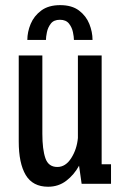

<svg xmlns="http://www.w3.org/2000/svg" viewBox="-20 -716 490 748"><path d="M167.5 11.5Q107.5 11.5 80.2 -34.2Q53 -80 53 -164.5V-500H145V-195Q145 -134 156.8 -99.8Q168.5 -65.5 203.5 -65.5Q235.5 -65.5 257.5 -100Q279.5 -134.5 283.5 -178.5V-500H376V-76H412.5V0H298L288 -70.5Q269 -35.5 238.5 -12Q208 11.5 167.5 11.5ZM214.5 -696Q260 -696 287.8 -675Q315.5 -654 328 -622.8Q340.5 -591.5 340.5 -560.5H268Q268 -572 264.2 -590.5Q260.5 -609 248.8 -624Q237 -639 213.5 -639Q189.5 -639 178 -624Q166.5 -609 162.8 -590.5Q159 -572 159 -560.5H86.5Q86.5 -591.5 99.5 -622.8Q112.5 -654 140.8 -675Q169 -696 214.5 -696Z"/></svg>

Font: Trispace Condensed
Style: Regular
Weight: 400
Width: 3
Designer: Tyler Finck
Foundry: Etcetera Type Company
Version: Version 1.210; ttfautohint (v1.8.3)